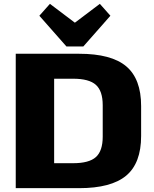

<svg xmlns="http://www.w3.org/2000/svg" viewBox="-20 -980 804 1000"><path d="M62 -700H392Q560 -700 637.5 -634.5Q715 -569 715 -428V-272Q715 -130 637 -65Q559 0 392 0H62ZM220 -130H361Q444 -130 479.5 -162Q515 -194 515 -268V-432Q515 -506 479.5 -538Q444 -570 361 -570H220L262 -667V-31ZM555 -898 414 -738H326L185 -898L240 -960L428 -818H312L500 -960Z"/></svg>

Font: Pathway Extreme 28pt ExtraBold
Style: Regular
Weight: 800
Designer: Eduardo Rodriguez Tunni
Foundry: Eduardo Rodriguez Tunni
Version: Version 1.001;gftools[0.9.26]